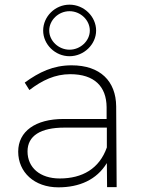

<svg xmlns="http://www.w3.org/2000/svg" viewBox="-20 -802 607 823"><path d="M278 -561C340 -561 392 -612 392 -671C392 -731 340 -782 278 -782C216 -782 165 -731 165 -671C165 -612 216 -561 278 -561ZM278 -754C325 -754 365 -716 365 -671C365 -627 325 -589 278 -589C231 -589 191 -627 191 -671C191 -716 231 -754 278 -754ZM480 0 478 -346C477 -454 410 -522 287 -522C208 -522 148 -493 86 -448L106 -416C161 -458 216 -484 281 -484C385 -484 436 -431 437 -343V-292H252C132 -292 58 -239 58 -152C58 -64 127 1 230 1C320 1 394 -31 438 -103L439 0ZM236 -37C151 -37 98 -84 98 -153C98 -220 154 -255 256 -255H438V-170C406 -79 333 -37 236 -37Z"/></svg>

Font: Montserrat ExtraLight
Style: Regular
Weight: 250
Designer: Julieta Ulanovsky
Foundry: Julieta Ulanovsky
Version: Version 4.000